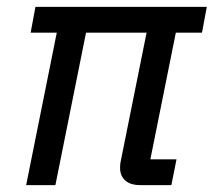

<svg xmlns="http://www.w3.org/2000/svg" viewBox="-20 -538 621 558"><path d="M388 0Q359 0 344 -13.5Q329 -27 329 -50Q329 -58 330 -65Q331 -72 333 -80L406 -443H230L141 0H56L145 -443H69L83 -518H581L567 -443H491L417 -75H493L478 0Z"/></svg>

Font: IBM Plex Sans Cond Text
Style: Italic
Weight: 450
Width: 3
Italic angle: -11°
Designer: Mike Abbink, Paul van der Laan, Pieter van Rosmalen
Foundry: Bold Monday
Version: Version 1.3